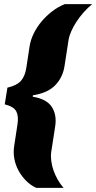

<svg xmlns="http://www.w3.org/2000/svg" viewBox="-20 -763 468 933"><path d="M156 150Q128 137 106 114.5Q84 92 69.5 65Q55 38 49.5 7.5Q44 -23 49 -54L65 -159Q71 -199 59 -222Q47 -245 3 -256L16 -337Q63 -348 82.5 -371Q102 -394 108 -434L124 -539Q129 -570 144 -600.5Q159 -631 181.5 -658Q204 -685 233 -707.5Q262 -730 295 -743H428Q406 -725 386.5 -703Q367 -681 352 -658Q337 -635 326.5 -611.5Q316 -588 313 -568L294 -445Q286 -388 249 -349.5Q212 -311 140 -300L139 -293Q207 -282 232 -243Q257 -204 248 -148L229 -25Q226 -5 229 18.5Q232 42 240 65Q248 88 260.5 110Q273 132 289 150Z"/></svg>

Font: Azeri Sans Black
Style: Italic
Weight: 900
Designer: Hector Gatti & Omnibus-Type (original fonts) / Cristiano Sobral (main changes and remastering)
Foundry: Omnibus-Type
Version: Version 0.07;August 21, 2020;FontCreator 13.0.0.2681 64-bit;